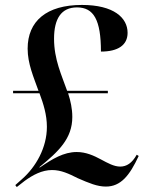

<svg xmlns="http://www.w3.org/2000/svg" viewBox="-20 -744 599 778"><path d="M409 12C469 12 505 -32 542 -112L534 -117C515 -83 493 -69 467 -69C442 -69 417 -83 389 -98C361 -113 329 -128 291 -128C238 -128 192 -100 141 -65L140 -67C217 -130 273 -182 273 -270C273 -304 266 -335 256 -366H417V-376H252C230 -439 199 -503 199 -587C199 -668 228 -714 292 -714C360 -714 389 -663 389 -535C458 -535 497 -561 497 -611C497 -672 441 -724 312 -724C168 -724 92 -658 92 -547C92 -486 116 -432 136 -376H33V-366H140C156 -323 170 -279 170 -230C170 -146 126 -68 69 -18L42 6L48 14L80 -11C113 -35 150 -55 191 -55C228 -55 259 -40 295 -22C341 -2 374 12 409 12Z"/></svg>

Font: Noto Serif Display SemiBold
Style: Regular
Weight: 600
Designer: Monotype Design Team
Foundry: Monotype Imaging Inc.
Version: Version 2.009